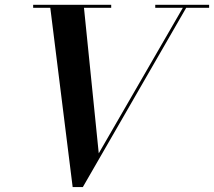

<svg xmlns="http://www.w3.org/2000/svg" viewBox="-20 -770 894 802"><path d="M283.5 11.5 188.5 -750H329.5L392.5 -129.5L751 -750H765L326 11.5ZM118.5 -737.5V-750H444.5V-737.5ZM628.5 -737.5V-750H853.5V-737.5Z"/></svg>

Font: Bodoni Moda 18pt SemiBold
Style: Italic
Weight: 600
Italic angle: -13°
Designer: Owen Earl
Foundry: indestructible type
Version: Version 2.005